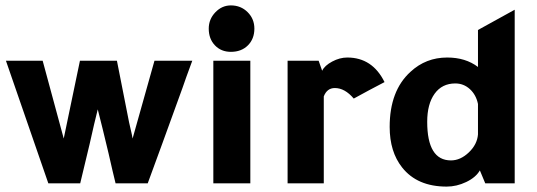

<svg xmlns="http://www.w3.org/2000/svg" viewBox="-20 -679 1990 711"><path d="M277 0H159L2 -454H138L216 -166L276 -454H413Q427 -381 458 -226L468 -182L471 -166L552 -454H692L670 -394L656 -354Q571 -119 527 0H408Q399 -36 382 -111Q358 -212 342 -274Q330 -227 312 -146Q288 -46 277 0Z M907 -454V0H770V-454ZM835 -487Q799 -487 776 -511Q753 -535 753 -573Q753 -608 777.5 -633.5Q802 -659 835 -659Q872 -659 897 -634Q922 -609 922 -573Q922 -535 898 -511Q874 -487 835 -487Z M1160 -454 1173 -417Q1182 -436 1210 -451Q1238 -466 1266 -466Q1359 -466 1404 -375Q1387 -366 1347 -345Q1309 -324 1290 -314Q1257 -353 1220 -353Q1191 -353 1179 -322V0H1045V-454Z M1750 -431V-568L1886 -643V0H1777L1757 -48Q1742 -22 1706.5 -5Q1671 12 1634 12Q1525 12 1469 -59Q1423 -117 1423 -209Q1423 -343 1500 -413Q1557 -466 1636 -466Q1704 -466 1750 -431ZM1750 -294Q1743 -328 1720 -349Q1697 -370 1666 -370Q1617 -370 1589.5 -332Q1562 -294 1562 -228Q1562 -85 1650 -85Q1685 -85 1716 -114.5Q1747 -144 1750 -181Z"/></svg>

Font: Tajawal ExtraBold
Style: Regular
Weight: 800
Designer: Boutros Fonts
Foundry: Created by Boutros International 2017
Version: Version 1.700